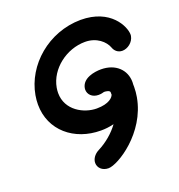

<svg xmlns="http://www.w3.org/2000/svg" viewBox="-156 -796 1077 1155"><g transform="rotate(-20 382.5 -219.0)"><path d="M376.6 0.3C403.5 0.3 428.6 -2.1 460.1 -9.7C426.4 37.1 376.9 78.5 324.9 105C301.9 116.4 281.9 136.6 277.3 162.3C276.8 165.5 276.5 168.8 276.5 172C276.5 202.2 301.2 229.1 342 229.1C402.3 229.1 609.4 102.1 647.6 -114.3C651.2 -135 653.4 -156.5 653.4 -179.1C653.4 -183.7 653.3 -188.3 653.1 -193.1C653.6 -198.4 653.9 -203.7 653.9 -208.9C653.9 -287.1 594.7 -345.7 501.4 -345.7C458.7 -345.7 382.4 -333.2 371.7 -272.7C371.1 -269.5 370.9 -266.2 370.9 -263C370.9 -232.8 395.5 -205.9 436.4 -205.9C460.2 -205.9 466 -211.7 474.6 -211.7C484.5 -211.7 509.8 -208.1 509.8 -195.6C509.8 -191.3 509 -187.6 510.1 -181.8C505.8 -165.4 478.5 -132.9 398.1 -132.9C317.1 -132.9 210.9 -188.3 210.9 -299.6C210.9 -310.2 211.9 -321.3 213.9 -333C234 -446.9 348.5 -533.8 467.6 -533.8C541.5 -533.8 591.4 -489.1 606.8 -446.2C613.6 -426.5 631.8 -406.4 661.7 -406.4C695.5 -406.4 733.3 -433.7 740.3 -473.2C740.7 -475.6 740.9 -478.4 740.9 -481.5C740.9 -532.8 679.6 -667.3 487.4 -667.3C280.5 -665.2 110.4 -515.8 78.4 -334.4C74.9 -314.2 73.2 -294.7 73.2 -275.9C73.2 -109.7 206.6 0.3 376.6 0.3Z"/></g></svg>

Font: TudorRose
Style: BoldOblique
Weight: 500
Version: Version 001.000